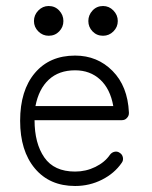

<svg xmlns="http://www.w3.org/2000/svg" viewBox="-20 -606 505 639"><path d="M230 13Q145 13 96 -45.5Q47 -104 47 -204Q47 -305 96 -363Q145 -421 230 -421Q304 -421 354.5 -370Q405 -319 409 -232V-229Q409 -220 402 -213Q396 -206 385 -206H95Q95 -129 127.5 -82Q160 -35 230 -35Q266 -35 297.5 -50.5Q329 -66 346 -91Q352 -99 361.5 -101Q371 -103 379 -97Q387 -92 389 -82Q391 -72 385 -64Q361 -29 319.5 -8Q278 13 230 13ZM98 -253H357Q347 -310 313.5 -341Q280 -372 230 -372Q176 -372 142.5 -341Q109 -310 98 -253ZM142 -487Q122 -487 107.5 -501.5Q93 -516 93 -536Q93 -556 107.5 -571Q122 -586 142 -586Q163 -586 177 -571Q191 -556 191 -536Q191 -516 177 -501.5Q163 -487 142 -487ZM323 -487Q302 -487 288 -501.5Q274 -516 274 -536Q274 -556 288 -571Q302 -586 323 -586Q343 -586 357.5 -571Q372 -556 372 -536Q372 -516 357.5 -501.5Q343 -487 323 -487Z"/></svg>

Font: Kurewa Gothic CJK TC Regular
Style: Regular
Weight: 400
Designer: Max Yao
Foundry: Max-Everyday
Version: Version 1.071; ttfautohint (v1.8.3)